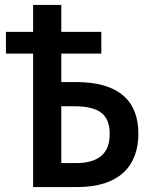

<svg xmlns="http://www.w3.org/2000/svg" viewBox="-20 -757 621 777"><path d="M114 0H293C459 0 540 -82 540 -216C540 -347 463 -425 287 -425H228V-540H390V-628H228V-737H114V-628H4V-540H114ZM228 -97V-327H280C378 -327 424 -296 424 -215C424 -135 378 -97 287 -97Z"/></svg>

Font: Noto Sans UI SemiCondensed Medium
Style: Regular
Weight: 500
Width: 4
Designer: Monotype Design Team
Foundry: Monotype Imaging Inc.
Version: Version 1.901